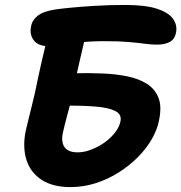

<svg xmlns="http://www.w3.org/2000/svg" viewBox="-20 -738 732 775"><path d="M263.8 17.2Q194.4 17.2 149.5 -11.2Q104.6 -39.6 87.6 -90.3Q70.6 -141 83.2 -207.2Q88.6 -230.6 94.8 -255.6Q101 -280.6 107.8 -308Q114.6 -335.4 121.3 -364.6Q128 -393.8 133.8 -424.4Q138.6 -448.8 145.8 -479.1Q153 -509.4 160 -539.9Q167 -570.4 172.9 -593.8Q178.8 -617.2 181 -627.2L331.4 -623.6Q328.2 -605.8 319.9 -570.8Q311.6 -535.8 302.2 -494.4Q292.8 -453 284.1 -414.7Q275.4 -376.4 270.6 -352Q268.2 -337.2 263 -316.4Q257.8 -295.6 251.7 -274Q245.6 -252.4 241 -232.7Q236.4 -213 233.4 -200.4Q226.2 -163.4 241.2 -143.2Q256.2 -123 293.4 -123Q319.6 -123 348 -133.9Q376.4 -144.8 401.3 -162.3Q426.2 -179.8 443.9 -202.5Q461.6 -225.2 466.2 -247.8Q472.4 -276.8 444.4 -290.4Q416.4 -304 363.9 -308Q311.4 -312 241.8 -312Q220.8 -312 205.1 -319.6Q189.4 -327.2 182.1 -340.1Q174.8 -353 177.6 -368.4Q182 -390.4 197.5 -406.9Q213 -423.4 236 -433Q259 -442.6 286.8 -442.6Q340.4 -443.4 393.5 -441.4Q446.6 -439.4 492.7 -430.1Q538.8 -420.8 571.8 -400.4Q604.8 -380 619.3 -344.2Q633.8 -308.4 621.8 -251.8Q614.8 -215 592.9 -176.7Q571 -138.4 536.9 -104Q502.8 -69.6 459.6 -42.2Q416.4 -14.8 366.9 1.2Q317.4 17.2 263.8 17.2ZM178.6 -551.4Q134.8 -551.4 116.8 -574.7Q98.8 -598 105.2 -630.4Q109.2 -655.8 131.3 -673.7Q153.4 -691.6 200 -699.2Q216 -702 258.5 -706.3Q301 -710.6 360.5 -714.3Q420 -718 486 -718Q565.8 -718 612.7 -703Q659.6 -688 678.1 -662.5Q696.6 -637 690.4 -605.2Q685 -579.4 665.1 -568.6Q645.2 -557.8 613.4 -557.8Q592.2 -557.8 565.9 -561.3Q539.6 -564.8 501.2 -568.3Q462.8 -571.8 404.2 -571.8Q345.2 -571.8 301.6 -566.7Q258 -561.6 228.4 -556.5Q198.8 -551.4 178.6 -551.4Z"/></svg>

Font: Shantell Sans Light
Style: Italic
Weight: 300
Italic angle: -11°
Designer: Stephen Nixon, Anya Danilova, Shantell Martin
Foundry: Arrow Type
Version: Version 1.008;[ac192a2d6]